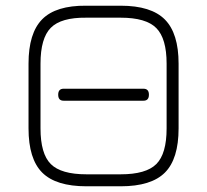

<svg xmlns="http://www.w3.org/2000/svg" viewBox="-20 -653 726 673"><path d="M283 0Q176 0 128 -48Q80 -96 80 -203V-430Q80 -537 128 -585.5Q176 -634 282 -633H403Q510 -633 558 -584.5Q606 -536 606 -430V-203Q606 -96 558 -48Q510 0 403 0ZM122 -203Q122 -114 158 -78Q194 -42 283 -42H403Q492 -42 528 -78Q564 -114 564 -203V-430Q564 -518 528 -554.5Q492 -591 403 -591H282Q194 -592 158 -555.5Q122 -519 122 -430ZM203 -300Q184 -300 184 -321Q184 -342 203 -342H483Q502 -342 502 -321Q502 -300 483 -300Z"/></svg>

Font: Jura Light
Style: Regular
Weight: 300
Designer: Daniel Johnson, Alexei Vanyashin
Foundry: Daniel Johnson
Version: Version 5.103